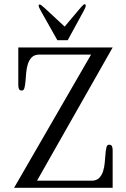

<svg xmlns="http://www.w3.org/2000/svg" viewBox="-20 -892 597 912"><path d="M301.8 -701.2H252.4L175.3 -837.9Q163.6 -858.9 163.6 -864.3Q163.6 -870.6 168.9 -870.6Q173.8 -870.6 191.9 -854L287.1 -765.6L363.3 -856Q377 -872.1 381.8 -872.1Q387.2 -872.1 387.2 -864.7Q387.2 -857.4 377.9 -840.8ZM515.1 0H46.9L412.6 -632.8H167Q144 -632.8 131.3 -620.1Q118.7 -607.4 112.5 -588.4Q106.4 -569.3 104.5 -547.4Q102.5 -525.4 101.1 -506.3Q99.6 -487.3 96.2 -474.6Q92.8 -461.9 84 -461.9Q72.8 -461.9 69.8 -470Q66.9 -478 66.9 -486.8V-666.5H515.1L155.8 -33.7H415Q438 -33.7 450.7 -46.4Q463.4 -59.1 469.5 -78.1Q475.6 -97.2 477.5 -119.1Q479.5 -141.1 481 -160.2Q482.4 -179.2 485.6 -191.9Q488.8 -204.6 498 -204.6Q509.3 -204.6 512.2 -196.5Q515.1 -188.5 515.1 -179.7Z"/></svg>

Font: Atsinvsda
Style: Regular
Weight: 400
Designer: Al Webster
Foundry: Al Webster and Michael Everson
Version: Version 2.000